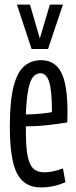

<svg xmlns="http://www.w3.org/2000/svg" viewBox="-20 -809 334 839"><path d="M158 10Q87 10 55 -50Q23 -110 23 -256Q23 -369 39.5 -432Q56 -495 86.5 -520.5Q117 -546 160 -546Q219 -546 247 -493.5Q275 -441 275 -317Q275 -311 274.5 -296Q274 -281 274 -274Q244 -269 195 -263Q146 -257 93 -257V-239Q93 -168 100.5 -128.5Q108 -89 125.5 -72.5Q143 -56 174 -56Q209 -56 255 -73L266 -13Q215 10 158 10ZM93 -309Q125 -309 159.5 -312.5Q194 -316 207 -319Q207 -416 194.5 -452.5Q182 -489 157 -489Q140 -489 126.5 -475Q113 -461 104.5 -422.5Q96 -384 93 -309ZM255 -789 190 -595H118L54 -789H111L154 -641L198 -789Z"/></svg>

Font: Georama ExtraCondensed
Style: Regular
Weight: 400
Width: 2
Designer: Jean-Baptiste Levee
Foundry: Production Type
Version: Version 1.000